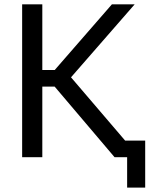

<svg xmlns="http://www.w3.org/2000/svg" viewBox="-20 -731 695 893"><path d="M129.9 -405.3V-328.1H272.5L606.4 -710.9H500.5L234.4 -405.3ZM512.7 0H627.9L284.2 -401.9L206.1 -361.3ZM83 0H176.8V-710.9H83ZM512.7 0H571.3V141.6H655.3V-77.1H512.7Z"/></svg>

Font: Roboto Flex
Style: Regular
Weight: 400
Designer: Berlow after Robertson
Foundry: Google
Version: Version 3.200;gftools[0.9.32]